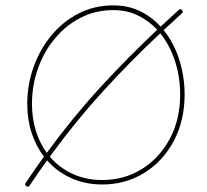

<svg xmlns="http://www.w3.org/2000/svg" viewBox="-20 -686 769 715"><path d="M78.1 7.3Q70.8 2.9 75.7 -4.9Q108.9 -54.7 143.6 -102.5Q114.3 -141.1 97.9 -190.9Q81.5 -240.7 81.5 -299.3Q81.5 -371.1 105.2 -437Q128.9 -502.9 171.9 -554.7Q214.8 -606.4 273.4 -636.2Q332 -666 402.3 -666Q456.5 -666 500.7 -644.8Q544.9 -623.5 578.1 -586.9Q610.4 -617.2 645.5 -648.9Q652.3 -654.8 657.7 -648.4Q663.6 -641.6 657.2 -636.2Q621.6 -604 589.4 -573.7Q627.4 -526.9 647.5 -464.1Q667.5 -401.4 667.5 -334Q667.5 -237.3 627.4 -161.6Q587.4 -85.9 517.8 -42.5Q448.2 1 360.4 1Q297.9 1 245.1 -22.7Q192.4 -46.4 155.3 -88.9Q122.1 -43 90.3 4.9Q85.9 12.2 78.1 7.3ZM99.1 -299.3Q99.1 -245.1 113.5 -199Q127.9 -152.8 154.3 -116.7Q249 -246.6 351.1 -357.9Q453.1 -469.2 565.4 -575.2Q534.2 -608.9 493.2 -628.7Q452.1 -648.4 402.3 -648.4Q336.4 -648.4 281.2 -620.4Q226.1 -592.3 185.1 -543.5Q144 -494.6 121.6 -431.6Q99.1 -368.7 99.1 -299.3ZM360.4 -15.6Q442.9 -15.6 508.5 -56.6Q574.2 -97.7 612.5 -169.4Q650.9 -241.2 650.9 -334Q650.9 -399.4 631.6 -458.7Q612.3 -518.1 576.7 -562Q463.9 -456.1 362.1 -344.5Q260.3 -232.9 165.5 -102.5Q200.2 -61.5 250.2 -38.6Q300.3 -15.6 360.4 -15.6Z"/></svg>

Font: Mikhak Thin
Style: Regular
Weight: 100
Designer: Amin Abedi
Version: Version 3.3